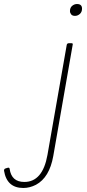

<svg xmlns="http://www.w3.org/2000/svg" viewBox="-209 -707 435 955"><path d="M164 -628Q151 -628 145 -635.5Q139 -643 139 -652Q139 -669 150 -678Q161 -687 174 -687Q199 -687 199 -664Q199 -647 188 -637.5Q177 -628 164 -628ZM-93 228Q-175 228 -189 142Q-189 133 -182 131Q-171 127 -167 127Q-162 127 -161 133Q-152 198 -88 198Q3 198 27 64L123 -484Q125 -492 133 -492H147Q153 -492 153 -487L56 69Q37 176 -30 212Q-61 228 -93 228Z"/></svg>

Font: YamahaIndonesia935. App Thin
Style: Italic
Weight: 100
Italic angle: -10°
Designer: Dalton Maag Ltd
Foundry: Dalton Maag Ltd
Version: Version 1.002; January 01, 2024; Regular/Italic